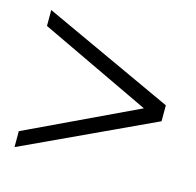

<svg xmlns="http://www.w3.org/2000/svg" viewBox="-71 -495 581 568"><g transform="rotate(15 219.0 -211.0)"><path d="M419.9 -187.5 19.5 -1V-49.8L359.4 -210.9L19.5 -372.1V-420.9L419.9 -236.3Z"/></g></svg>

Font: Buda Light
Style: Regular
Weight: 300
Version: Version 1.003